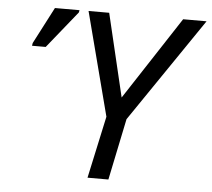

<svg xmlns="http://www.w3.org/2000/svg" viewBox="-51 -769 909 825"><g transform="rotate(5 403.5 -357.0)"><path d="M356 0 414 -268 298 -714H387L472 -356L706 -714H807L501 -265L446 0ZM69 -544 71 -556 153 -714H259L257 -704L128 -544Z"/></g></svg>

Font: Noto Sans
Style: Italic
Weight: 400
Italic angle: -12°
Designer: Monotype Design Team
Foundry: Monotype Imaging Inc.
Version: Version 2.013; ttfautohint (v1.8.4.7-5d5b)